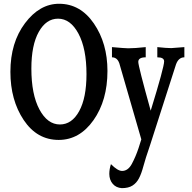

<svg xmlns="http://www.w3.org/2000/svg" viewBox="-20 -728 1018 1019"><path d="M291.5 14.6Q176.3 14.6 105.7 -91.1Q35.2 -196.8 35.2 -346.7Q35.2 -502 112.8 -605Q190.4 -708 293.5 -708Q406.7 -708 478.5 -603Q550.3 -498 550.3 -351.6Q550.3 -195.3 476.3 -90.3Q402.3 14.6 291.5 14.6ZM297.9 -67.4Q361.3 -67.4 400.1 -137.9Q439 -208.5 439 -334.5Q439 -469.7 396.5 -549.3Q354 -628.9 288.1 -628.9Q225.1 -628.9 185.8 -558.8Q146.5 -488.8 146.5 -364.3Q146.5 -227.1 189.2 -147.2Q231.9 -67.4 297.9 -67.4ZM626.5 270.5Q596.2 268.6 578.4 247.8Q560.5 227.1 560.1 195.3Q560.1 169.9 568.8 143.1Q604.5 179.2 627.9 179.2Q659.7 179.2 679.9 141.4Q700.2 103.5 715.3 58.1L730 11.7L616.2 -381.8Q606.4 -423.8 574.2 -423.8V-478Q644 -471.7 660.6 -471.7Q694.8 -471.7 753.4 -478V-423.8Q713.9 -423.8 713.9 -399.4Q713.9 -377.4 779.8 -140.6Q851.1 -372.1 851.1 -402.3Q851.1 -423.8 814.9 -423.8V-478Q864.3 -472.7 888.7 -472.7Q898.9 -472.7 958.5 -478V-423.8Q927.7 -423.8 914.1 -386.2L776.4 42.5Q751.5 114.7 741 154.3Q730.5 193.8 717.5 218.5Q704.6 243.2 683.3 256.8Q662.1 270.5 626.5 270.5Z"/></svg>

Font: Kelvinch
Style: Bold
Weight: 700
Designer: Paul James Miller
Foundry: High-Logic / Made with FontCreator
Version: Version 3.501;March 28, 2021;FontCreator 13.0.0.2683 64-bit